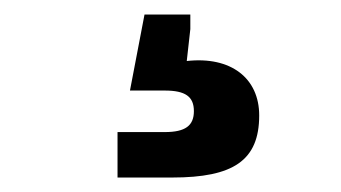

<svg xmlns="http://www.w3.org/2000/svg" viewBox="-20 -40 469 264"><path d="M141.6 204.1H216.8C300.8 204.1 336.4 180.7 336.4 118.7C336.4 67.4 297.4 37.1 236.8 43.9L241.7 0V-20H178.7L158.7 84.5H206.5C234.9 84.5 246.6 92.8 246.6 112.8C246.6 132.8 234.9 141.6 206.5 141.6H141.6Z"/></svg>

Font: Raveo ExtraBold
Style: Regular
Weight: 800
Designer: Jakub Foglar, Rasmus Andersson (Inter)
Foundry: Jakubfoglar.com
Version: Version 1.100;Glyphs 3.2.3 (3260)